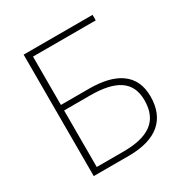

<svg xmlns="http://www.w3.org/2000/svg" viewBox="-167 -860 955 994"><g transform="rotate(-30 310.5 -363.0)"><path d="M110 0H320C485 0 571 -73 571 -211C571 -346 472 -404 316 -404H147V-693H522V-726H110ZM147 -33V-371H302C455 -371 534 -323 534 -209C534 -87 458 -33 307 -33Z"/></g></svg>

Font: Source Han Sans JP VF
Style: Regular
Weight: 250
Designer: Ryoko NISHIZUKA 西塚涼子 (kana, bopomofo & ideographs); Paul D. Hunt (Latin, Greek & Cyrillic); Sandoll Communications 산돌커뮤니
Foundry: Adobe
Version: Version 2.004;hotconv 1.0.118;makeotfexe 2.5.65603